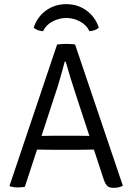

<svg xmlns="http://www.w3.org/2000/svg" viewBox="-20 -897 637 923"><path d="M254.5 -683Q263.5 -684.5 276.8 -685.2Q290 -686 299.5 -686Q308 -686 321.2 -685.2Q334.5 -684.5 341 -683L570.5 -4.5Q562 1 550.5 3.5Q539 6 525 6Q506.5 6 496.8 -2.2Q487 -10.5 479 -33.5L347.5 -433Q332.5 -477.5 319 -522Q305.5 -566.5 296 -600.5H291Q286 -581 279.8 -558.5Q273.5 -536 267.5 -515.5Q261.5 -495 257.5 -481.5L99.5 1Q92.5 2.5 83.5 3.2Q74.5 4 65.5 4Q54 4 45.2 2.5Q36.5 1 28 -1L26 -4.5ZM227 -177Q224 -177 206.8 -177.2Q189.5 -177.5 172.2 -177.8Q155 -178 151.5 -178H121L145.5 -243.5H172.5Q176 -243.5 190.5 -243.8Q205 -244 219.8 -244.2Q234.5 -244.5 237.5 -244.5H352Q355.5 -244.5 370.2 -244.2Q385 -244 400.2 -243.8Q415.5 -243.5 419 -243.5H446L468 -178H438Q434.5 -178 417 -177.8Q399.5 -177.5 382.2 -177.2Q365 -177 361.5 -177ZM455 -764.5Q446.5 -756 434.2 -751.8Q422 -747.5 410 -747Q396.5 -776.5 365.2 -793.5Q334 -810.5 298.5 -810.5Q263.5 -810.5 232 -793.5Q200.5 -776.5 187 -747Q175.5 -747.5 163 -751.8Q150.5 -756 142 -764.5Q159 -815.5 200.8 -846.2Q242.5 -877 298.5 -877Q354 -877 396 -846.2Q438 -815.5 455 -764.5Z"/></svg>

Font: Signika Light Light
Style: Regular
Weight: 300
Version: Version 2.001